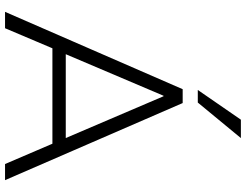

<svg xmlns="http://www.w3.org/2000/svg" viewBox="-127 -849 976 762"><g transform="rotate(90 361.0 -468.0)"><path d="M27 0 334 -705H389L695 0H631L544 -203L577 -188H144L178 -203L92 0ZM360 -629 190 -229 167 -241H554L533 -229L362 -629ZM337 -765 455 -936H528L387 -765Z"/></g></svg>

Font: Nunito Sans 12pt ExtraLight Light
Style: Regular
Weight: 300
Version: Version 3.101;gftools[0.9.27]